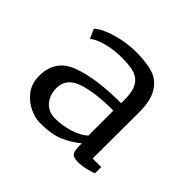

<svg xmlns="http://www.w3.org/2000/svg" viewBox="-110 -907 680 680"><g transform="rotate(45 230.0 -567.0)"><path d="M379 -632 378 -402H421V-371Q411 -366 389 -361Q367 -356 351 -356Q325 -356 318.5 -368Q312 -380 313 -413Q287 -391 251.5 -375Q216 -359 157 -359Q133 -359 105 -372Q77 -385 57 -411Q37 -437 37 -475Q37 -556 111 -584Q185 -612 311 -612V-628Q311 -671 298 -692.5Q285 -714 261.5 -721Q238 -728 199 -728Q160 -728 125 -719Q90 -710 72 -695L56 -730Q77 -750 125 -764Q173 -778 220 -778Q272 -778 305.5 -767.5Q339 -757 359 -725Q379 -693 379 -632ZM111 -489Q111 -452 131 -430Q151 -408 184 -408Q220 -408 256 -419.5Q292 -431 310 -449V-574Q218 -574 164.5 -555.5Q111 -537 111 -489Z"/></g></svg>

Font: Martel Light
Style: Regular
Weight: 300
Designer: Dan Reynolds
Foundry: Dan Reynolds
Version: Version 1.001; ttfautohint (v1.1) -l 5 -r 5 -G 72 -x 0 -D la